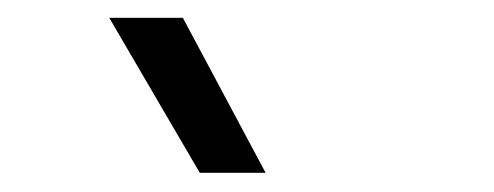

<svg xmlns="http://www.w3.org/2000/svg" viewBox="-20 -774 540 210"><path d="M198.5 -585 99.5 -754.5H180L270.5 -585Z"/></svg>

Font: Geologica Roman ExtraLight
Style: Regular
Weight: 250
Designer: Sindre Bremnes, Frode Helland
Foundry: Monokrom Skriftforlag AS
Version: Version 1.010;gftools[0.9.28]